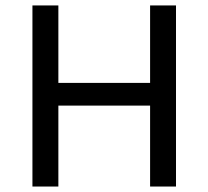

<svg xmlns="http://www.w3.org/2000/svg" viewBox="-20 -682 762 702"><path d="M98.6 0ZM528.8 -295.9H193.4V0H98.6V-662.1H193.4V-378.9H528.8V-662.1H623.5V0H528.8Z"/></svg>

Font: PT Astra Sans
Style: Regular
Weight: 400
Designer: A.Korolkova, I. Chaeva
Foundry: ParaType Ltd
Version: Version 1.001; ttfautohint (v1.6)